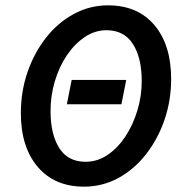

<svg xmlns="http://www.w3.org/2000/svg" viewBox="-20 -686 687 718"><path d="M230 -296 248 -387H452L434 -296ZM294 12Q184 12 121 -62Q58 -136 58 -263Q58 -344 83 -416.5Q108 -489 152.5 -545.5Q197 -602 256.5 -634Q316 -666 384 -666Q495 -666 557.5 -592Q620 -518 620 -391Q620 -310 595 -237.5Q570 -165 525.5 -108.5Q481 -52 422 -20Q363 12 294 12ZM300 -81Q344 -81 382 -106.5Q420 -132 448.5 -175Q477 -218 493.5 -272Q510 -326 510 -383Q510 -470 477 -521.5Q444 -573 378 -573Q335 -573 297 -547.5Q259 -522 230 -479Q201 -436 185 -382Q169 -328 169 -271Q169 -184 201.5 -132.5Q234 -81 300 -81Z"/></svg>

Font: Source Sans 3 Semibold
Style: Italic
Weight: 600
Italic angle: -11°
Designer: Paul D. Hunt
Foundry: Adobe
Version: Version 3.052;hotconv 1.1.0;makeotfexe 2.6.0